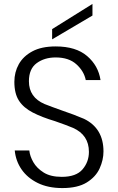

<svg xmlns="http://www.w3.org/2000/svg" viewBox="-20 -949 598 976"><path d="M53 0ZM53 0ZM297 7Q224 7 171.5 -19Q119 -45 89.5 -88Q60 -131 55 -184H129Q132 -155 149.5 -124.5Q167 -94 202 -72Q237 -50 294 -50Q367 -50 399.5 -88Q432 -126 432 -177Q432 -263 351 -299Q315 -314 260 -333Q193 -353 146.5 -377Q100 -401 76.5 -437Q53 -473 53 -533Q53 -582 75.5 -622.5Q98 -663 144.5 -688Q191 -713 263 -713Q366 -713 423 -664Q480 -615 491 -542H416Q407 -587 368.5 -622Q330 -657 263 -657Q206 -657 166.5 -628Q127 -599 127 -536Q127 -454 207 -420Q245 -405 296 -387Q358 -366 407 -345Q506 -297 506 -179Q506 -136 486.5 -93Q467 -50 421 -21.5Q375 7 297 7ZM245 -749V-801L450 -929V-870Z"/></svg>

Font: Ulagadi Sans Light
Style: Regular
Weight: 300
Designer: Ninad Kale (Devanagari), Jonny Pinhorn (Latin)
Foundry: Indian Type Foundry
Version: Version 3.01;March 29, 2020;FontCreator 12.0.0.2522 64-bit; 